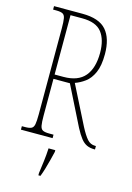

<svg xmlns="http://www.w3.org/2000/svg" viewBox="-138 -783 739 1072"><g transform="rotate(15 232.0 -246.5)"><path d="M36 0V-20H54Q79 -20 91 -26Q103 -32 106.5 -51Q110 -70 110 -108V-606Q110 -645 106.5 -663.5Q103 -682 91 -688Q79 -694 54 -694H36V-714H200Q297 -714 338.5 -666.5Q380 -619 380 -528Q380 -461 362 -421Q344 -381 316 -360.5Q288 -340 259 -330L372 -106Q395 -62 413.5 -41Q432 -20 459 -20H464V0H461Q435 0 416.5 -8.5Q398 -17 382 -37Q366 -57 347 -93L233 -321H138V-108Q138 -70 141.5 -51Q145 -32 157 -26Q169 -20 194 -20H219V0ZM189 -346Q273 -346 312.5 -393Q352 -440 352 -528Q352 -604 319 -646.5Q286 -689 206 -689H138V-346ZM196 208Q201 171 205.5 136Q210 101 212 61H251V71Q246 92 239 119.5Q232 147 224 174Q216 201 208 221H196Z"/></g></svg>

Font: Noto Serif Tamil ExtraCondensed Thin
Style: Italic
Weight: 100
Width: 2
Italic angle: -12°
Designer: Indian Type Foundry, Tom Grace, and the Monotype Design Team
Foundry: Monotype Imaging Inc.
Version: Version 2.003; ttfautohint (v1.8.4.7-5d5b)